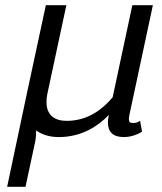

<svg xmlns="http://www.w3.org/2000/svg" viewBox="-20 -520 623 740"><path d="M119.2 -17.5C145 1.7 176.7 8.3 206.7 8.3C297.5 8.3 360.8 -36.7 400 -77.5L399.2 -75C397.5 -65 395.8 -56.7 395.8 -48.3C395.8 -12.5 415 8.3 456.7 8.3C490.8 8.3 516.7 -5.8 527.5 -12.5L520 -54.2C514.2 -50.8 505.8 -45.8 493.3 -45.8C480.8 -45.8 476.7 -50 476.7 -60.8C476.7 -65 477.5 -69.2 478.3 -75L569.2 -500H490L414.2 -145C376.7 -100.8 320.8 -54.2 236.7 -54.2C190.8 -54.2 159.2 -75.8 159.2 -126.7C159.2 -136.7 160 -146.7 162.5 -158.3L235.8 -500H156.7L83.3 -158.3L7.5 200H78.3L115.8 25C119.2 8.3 119.2 -5.8 119.2 -17.5Z"/></svg>

Font: BoonHome
Style: Book Oblique
Weight: 400
Italic angle: -12°
Designer: Sungsit Sawaiwan
Foundry: Sungsit Sawaiwan
Version: Version 0.2